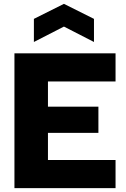

<svg xmlns="http://www.w3.org/2000/svg" viewBox="-20 -977 655 997"><path d="M468 -759 312 -839 156 -759V-879L312 -957L468 -879ZM580 -554H229V-423H491V-287H229V-146H580V0H55V-700H580Z"/></svg>

Font: Albert Sans Black
Style: Regular
Weight: 900
Designer: Andreas Rasmussen
Foundry: a.Foundry
Version: Version 1.025